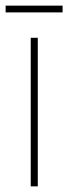

<svg xmlns="http://www.w3.org/2000/svg" viewBox="-38 -661 242 681"><path d="M96 0H71V-527H96ZM184 -641V-617H-18V-641Z"/></svg>

Font: Noto Sans ExtraCondensed Thin
Style: Regular
Weight: 100
Width: 2
Designer: Monotype Design Team
Foundry: Monotype Imaging Inc.
Version: Version 2.013; ttfautohint (v1.8.4.7-5d5b)